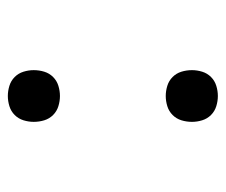

<svg xmlns="http://www.w3.org/2000/svg" viewBox="-63 -505 576 490"><g transform="rotate(90 225.0 -260.0)"><path d="M225 -395Q212 -395 199 -399Q186 -403 176.5 -412.5Q167 -422 163 -435Q159 -448 159 -462Q159 -475 163 -488Q167 -501 176.5 -510.5Q186 -520 199 -524Q212 -528 225 -528Q238 -528 251 -524Q264 -520 273.5 -510.5Q283 -501 287 -488Q291 -475 291 -462Q291 -448 287 -435Q283 -422 273.5 -412.5Q264 -403 251 -399Q238 -395 225 -395ZM225 8Q212 8 199 4Q186 0 176.5 -9.5Q167 -19 163 -32Q159 -45 159 -58Q159 -72 163 -85Q167 -98 176.5 -107.5Q186 -117 199 -121Q212 -125 225 -125Q238 -125 251 -121Q264 -117 273.5 -107.5Q283 -98 287 -85Q291 -72 291 -58Q291 -45 287 -32Q283 -19 273.5 -9.5Q264 0 251 4Q238 8 225 8Z"/></g></svg>

Font: Iosevka Aile Custom Light
Style: Regular
Weight: 300
Designer: Belleve Invis
Foundry: Belleve Invis
Version: Version 17.0.2; ttfautohint (v1.8.3)